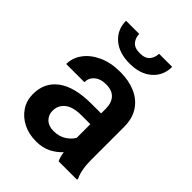

<svg xmlns="http://www.w3.org/2000/svg" viewBox="-215 -849 967 967"><g transform="rotate(45 268.5 -366.0)"><path d="M368.2 0Q358.9 -19 354 -50.8Q332 -25.9 298.1 -8.1Q264.2 9.8 216.3 9.8Q165 9.8 124.5 -10.7Q84 -31.2 60.5 -66.9Q37.1 -102.5 37.1 -147.9Q37.1 -231 99.4 -276.4Q161.6 -321.8 280.3 -321.8H349.1V-356Q349.1 -396 328.1 -419.7Q307.1 -443.4 263.2 -443.4Q224.1 -443.4 201.2 -423.8Q178.2 -404.3 178.2 -373.5H48.8Q48.8 -417.5 76.2 -454.8Q103.5 -492.2 153.3 -515.1Q203.1 -538.1 270.5 -538.1Q330.6 -538.1 377.7 -517.8Q424.8 -497.6 451.9 -456.8Q479 -416 479 -355V-124.5Q479 -48.8 499.5 -8.3V0ZM242.7 -89.4Q281.7 -89.4 309.6 -107.7Q337.4 -126 349.1 -148.4V-245.1H286.6Q225.6 -245.1 196 -221.2Q166.5 -197.3 166.5 -158.2Q166.5 -128.4 186.8 -108.9Q207 -89.4 242.7 -89.4ZM342.8 -740.7H436.5Q436.5 -678.7 392.3 -639.6Q348.1 -600.6 272.5 -600.6Q196.8 -600.6 152.3 -639.6Q107.9 -678.7 107.9 -740.7H201.7Q201.7 -714.4 217.8 -694.1Q233.9 -673.8 272.5 -673.8Q310.5 -673.8 326.7 -694.1Q342.8 -714.4 342.8 -740.7Z"/></g></svg>

Font: Vazirmatn FD SemiBold
Style: Regular
Weight: 600
Designer: Saber Rastikerdar
Foundry: Saber Rastikerdar
Version: Version 33.001